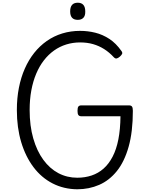

<svg xmlns="http://www.w3.org/2000/svg" viewBox="-20 -1373 1112 1412"><path d="M548 19Q449 18 367 -24Q285 -66 226.5 -143.5Q168 -221 136 -327.5Q104 -434 104 -564Q104 -651 119 -727.5Q134 -804 162.5 -868.5Q191 -933 231.5 -984Q272 -1035 324 -1071.5Q376 -1108 438 -1127Q500 -1146 569 -1146Q626 -1146 680.5 -1132.5Q735 -1119 784 -1087Q833 -1055 873 -998Q882 -986 878 -977Q874 -968 862 -957Q848 -945 838 -943Q828 -941 818 -951Q784 -988 746 -1012Q708 -1036 664.5 -1048.5Q621 -1061 569 -1061Q516 -1061 467.5 -1046Q419 -1031 377.5 -1001.5Q336 -972 303 -929.5Q270 -887 246.5 -831.5Q223 -776 210.5 -709Q198 -642 198 -564Q198 -448 224.5 -355.5Q251 -263 298.5 -198Q346 -133 409.5 -99.5Q473 -66 548 -66Q605 -66 654 -82.5Q703 -99 741.5 -133Q780 -167 808 -220.5Q836 -274 850.5 -348Q865 -422 866 -518H578Q563 -518 556.5 -527Q550 -536 550 -558Q550 -581 556.5 -589.5Q563 -598 578 -598H929Q944 -598 950.5 -589.5Q957 -581 957 -558Q957 -404 926 -294Q895 -184 839.5 -115Q784 -46 709.5 -13.5Q635 19 548 19ZM552 -1227Q524 -1227 510 -1242.5Q496 -1258 496 -1289Q496 -1321 510 -1337Q524 -1353 552 -1353Q579 -1353 593 -1337Q607 -1321 607 -1289Q608 -1258 593.5 -1242.5Q579 -1227 552 -1227Z"/></svg>

Font: Playwrite BR
Style: Regular
Weight: 400
Designer: Veronika Burian, José Scaglione
Foundry: TypeTogether
Version: Version 1.002